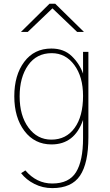

<svg xmlns="http://www.w3.org/2000/svg" viewBox="-20 -763 585 1017"><path d="M84 -252.9Q84 -150.4 130.9 -86.9Q177.7 -23.4 252 -23.4Q330.1 -23.4 375 -85Q419.9 -146.5 419.9 -254.9Q419.9 -356.4 373.5 -418.9Q327.1 -481.4 253.9 -481.4Q173.8 -481.4 128.9 -417.5Q84 -353.5 84 -252.9ZM55.7 -252.9Q55.7 -365.2 108.4 -435.5Q161.1 -505.9 252 -505.9Q318.4 -505.9 359.9 -465.8Q401.4 -425.8 419.9 -373V-488.3H448.2V-36.1Q448.2 101.6 403.8 167.5Q359.4 233.4 256.8 233.4Q206.1 233.4 162.6 211.4Q119.1 189.5 91.8 154.3L114.3 139.6Q173.8 209 256.8 209Q345.7 209 382.8 148.9Q419.9 88.9 419.9 -31.2V-127.9Q375 2 252.9 2Q163.1 2 109.4 -69.3Q55.7 -140.6 55.7 -252.9ZM90.8 -593.8 242.2 -743.2H272.5L424.8 -593.8H388.7L257.8 -718.8L127 -593.8Z"/></svg>

Font: Gothic A1 Thin
Style: Regular
Weight: 250
Designer: HanYang I&C Co.,Ltd.
Foundry: HanYang I&C Co.,Ltd.
Version: Version 2.50